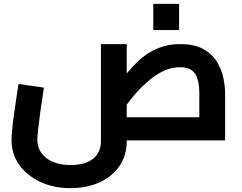

<svg xmlns="http://www.w3.org/2000/svg" viewBox="-20 -729 1259 997"><path d="M345 248Q258 248 189 215.5Q120 183 80 127Q40 71 40 -1Q40 -21 43 -54Q46 -87 51.5 -127Q57 -167 63.5 -210Q70 -253 76 -293L208 -274Q197 -205 189.5 -150Q182 -95 178 -57Q174 -19 174 -1Q174 36 195 65.5Q216 95 254.5 111.5Q293 128 345 128Q423 128 463.5 95Q504 62 504 5V-500H638V5Q638 77 601 132Q564 187 498 217.5Q432 248 345 248ZM638 0V-120H1149L1015 0V-241Q1015 -292 1004.5 -322.5Q994 -353 972 -366.5Q950 -380 916 -380Q871 -380 830.5 -361Q790 -342 754.5 -312Q719 -282 690 -249.5Q661 -217 641 -189.5Q621 -162 610 -148L587 -285Q612 -316 637.5 -347Q663 -378 691 -405.5Q719 -433 752.5 -454Q786 -475 826 -487.5Q866 -500 916 -500Q987 -500 1032.5 -476Q1078 -452 1103.5 -412.5Q1129 -373 1139 -328Q1149 -283 1149 -241V0ZM776 -573V-709H910V-573Z"/></svg>

Font: Titillium Web
Style: Bold
Weight: 700
Designer: Mohamed Gaber, Accademia di Belle Arti di Urbino
Foundry: Kief Type Foundry, Accademia di Belle Arti di Urbino
Version: Version 3.000